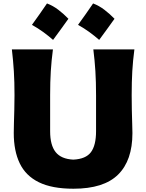

<svg xmlns="http://www.w3.org/2000/svg" viewBox="-20 -1102 865 1137"><path d="M415 15.6Q288.1 15.6 210.2 -22.7Q132.3 -61 96.9 -134.8Q61.5 -208.5 61.5 -314Q61.5 -335.4 62.5 -371.6Q63.5 -407.7 64.7 -451.4Q65.9 -495.1 65.9 -538.6Q65.9 -617.7 62 -680.4Q58.1 -743.2 50.3 -809.6H293.5Q284.7 -743.2 280.8 -680.4Q276.9 -617.7 276.9 -538.6V-324.7Q276.9 -242.2 309.6 -201.2Q342.3 -160.2 414.1 -156.7Q488.3 -160.2 518.6 -200.9Q548.8 -241.7 548.8 -324.7V-538.6Q548.8 -617.7 544.9 -680.4Q541 -743.2 532.7 -809.6H775.9Q767.1 -743.2 763.4 -680.4Q759.8 -617.7 759.8 -538.6Q759.8 -495.1 760.7 -450.7Q761.7 -406.2 762.9 -369.9Q764.2 -333.5 764.2 -313.5Q764.2 -151.9 679.4 -68.1Q594.7 15.6 415 15.6ZM531.3 -1081.6Q566.7 -1068.2 598.4 -1044Q630.1 -1019.8 658.1 -990.8Q636 -960.2 613.5 -928.8Q590.9 -897.4 567.3 -865.7Q539.9 -889.8 508.7 -912.4Q477.6 -935 442.1 -954.8Q465.8 -987.1 487.8 -1018.7Q509.8 -1050.4 531.3 -1081.6ZM258.3 -1081.6Q293.8 -1068.2 325.5 -1044Q357.2 -1019.8 385.1 -990.8Q363.1 -960.2 340.5 -928.8Q318 -897.4 294.3 -865.7Q266.9 -889.8 235.8 -912.4Q204.6 -935 169.2 -954.8Q192.8 -987.1 214.8 -1018.7Q236.9 -1050.4 258.3 -1081.6Z"/></svg>

Font: Pinar-DS2-FD ExtraBold
Style: Regular
Weight: 800
Designer: Amin Abedi
Version: Version 3.000